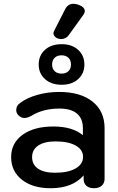

<svg xmlns="http://www.w3.org/2000/svg" viewBox="-20 -987 627 1017"><path d="M263 -811Q263 -816 266 -822L325 -938Q340 -967 369 -967Q383 -967 398 -961Q429 -949 429 -928Q429 -919 422 -909L342 -798Q336 -790 325.5 -785Q315 -780 303 -780Q296 -780 284 -784Q274 -788 268.5 -795.5Q263 -803 263 -811ZM185 -645Q185 -693 218 -723Q251 -753 307 -753Q361 -753 394 -723Q427 -693 427 -645Q427 -598 394 -568Q361 -538 307 -538Q252 -538 218.5 -568Q185 -598 185 -645ZM356 -645Q356 -668 342.5 -681Q329 -694 306 -694Q283 -694 269.5 -681Q256 -668 256 -645Q256 -623 269.5 -610Q283 -597 306 -597Q329 -597 342.5 -610Q356 -623 356 -645ZM39 -155Q39 -229 99.5 -273Q160 -317 263 -317Q363 -317 419 -271V-309Q419 -359 387.5 -385.5Q356 -412 295 -412Q209 -412 147 -374Q126 -362 109 -362Q91 -362 76 -378Q66 -389 66 -404Q66 -428 87 -442Q123 -469 178 -484.5Q233 -500 293 -500Q406 -500 470 -449Q534 -398 534 -308V-40Q534 -17 519 -3.5Q504 10 478 10Q452 10 437.5 -3Q423 -16 423 -39V-58Q364 10 248 10Q153 10 96 -35Q39 -80 39 -155ZM420 -156Q420 -194 381 -216Q342 -238 274 -238Q215 -238 182.5 -216Q150 -194 150 -155Q150 -115 181.5 -93.5Q213 -72 272 -72Q340 -72 380 -94.5Q420 -117 420 -156Z"/></svg>

Font: Kodchasan SemiBold
Style: Regular
Weight: 600
Version: Version 1.000; ttfautohint (v1.6)